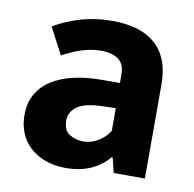

<svg xmlns="http://www.w3.org/2000/svg" viewBox="-63 -550 631 625"><g transform="rotate(10 253.0 -238.0)"><path d="M68 -435Q111 -460 159 -473.5Q207 -487 261 -487Q304 -487 339.5 -477Q375 -467 400.5 -445.5Q426 -424 439.5 -390.5Q453 -357 453 -310V0H350L338 -49H334Q311 -21 275.5 -5Q240 11 193 11Q154 11 124 -0.5Q94 -12 73 -31.5Q52 -51 41.5 -78Q31 -105 31 -136Q31 -177 48.5 -206.5Q66 -236 97 -255Q128 -274 169.5 -283Q211 -292 259 -292H319V-321Q319 -354 298.5 -369.5Q278 -385 241 -385Q212 -385 181.5 -376Q151 -367 114 -347ZM320 -209 277 -208Q216 -206 192 -187.5Q168 -169 168 -143Q168 -109 188.5 -96.5Q209 -84 235 -84Q261 -84 284.5 -99Q308 -114 320 -134Z"/></g></svg>

Font: Mukta Vaani
Style: Bold
Weight: 700
Designer: Noopur Datye, Girish Dalvi, Yashodeep Gholap, Pallavi Karambelkar
Foundry: Ek Type
Version: Version 2.538;PS 1.000;hotconv 16.6.51;makeotf.lib2.5.65220;